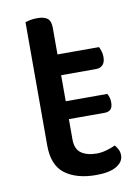

<svg xmlns="http://www.w3.org/2000/svg" viewBox="-74 -655 525 719"><g transform="rotate(-10 188.5 -295.5)"><path d="M107 -211 104 -279H327Q330 -274 333 -265.5Q336 -257 336 -246Q336 -227 328 -219Q320 -211 305 -211ZM72 -264H169V-134Q169 -97 191 -81.5Q213 -66 251 -66Q267 -66 287 -71.5Q307 -77 321 -84Q327 -77 332.5 -67Q338 -57 338 -44Q338 -19 311.5 -3Q285 13 234 13Q160 13 116 -19.5Q72 -52 72 -128ZM126 -378V-457H327Q330 -451 333.5 -440.5Q337 -430 337 -418Q337 -398 327.5 -388Q318 -378 302 -378ZM169 -235H72V-597Q78 -599 90.5 -601.5Q103 -604 117 -604Q144 -604 156.5 -594Q169 -584 169 -559Z"/></g></svg>

Font: Baloo Tamma 2 Medium
Style: Regular
Weight: 500
Designer: Divya Kowshik, Shuchita Grover and Ek Type
Foundry: Ek Type
Version: Version 1.700